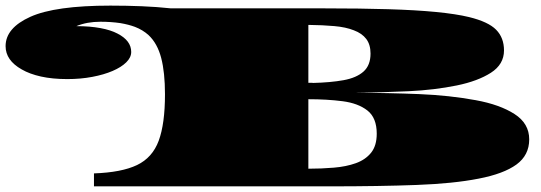

<svg xmlns="http://www.w3.org/2000/svg" viewBox="-284 -660 1915 680"><path d="M48.8 0V-45.9Q146.5 -49.3 201.2 -75.4Q255.9 -101.6 278.1 -161.6Q300.3 -221.7 300.3 -326.2Q300.3 -403.3 286.9 -454.8Q273.4 -506.3 242.2 -535.6Q221.7 -554.2 193.8 -564.9Q171.4 -573.2 142.6 -578.1Q108.9 -583 71.8 -583Q23.9 -583 -13.7 -567.4Q34.7 -567.4 71.5 -560.5Q108.4 -553.7 132.3 -541Q180.7 -516.1 180.7 -476.1Q180.7 -456.5 163.1 -439.2Q145.5 -421.9 114.7 -408.7Q84 -395.5 42.7 -387.7Q1.5 -379.9 -45.9 -379.9Q-98.1 -379.9 -138.7 -388.9Q-179.2 -397.9 -207 -414.1Q-264.2 -446.3 -264.2 -496.6Q-264.2 -561 -176.3 -600.6Q-88.4 -640.1 106.9 -640.1Q164.6 -640.1 218.3 -637.9Q272 -635.7 321.3 -630.4H864.3Q994.1 -630.4 1091.3 -627.4Q1286.1 -621.6 1377 -599.6Q1445.3 -583 1473.1 -554.7Q1501 -526.4 1501 -481.4Q1501 -432.1 1454.6 -402.3Q1408.2 -372.6 1334 -357.4Q1255.4 -341.3 1163.1 -336.9Q1070.8 -332.5 973.1 -331.5Q1094.7 -331.1 1201.4 -326.7Q1308.1 -322.3 1400.9 -305.2Q1486.3 -289.6 1538.3 -256.1Q1590.3 -222.7 1590.3 -166.5Q1590.3 -110.4 1545.2 -77.4Q1500 -44.4 1411.1 -27.3Q1322.3 -9.8 1190.7 -4.9Q1059.1 0 886.2 0ZM823.7 -366.2Q886.7 -367.7 932.6 -376Q978.5 -384.3 1003.4 -406.5Q1028.3 -428.7 1028.3 -470.2Q1028.3 -502 1013.2 -522Q998 -542 969.2 -552.7Q940.9 -564 899.9 -567.6Q858.9 -571.3 808.1 -571.8V-366.7H822.3ZM808.1 -62.5Q855 -62.5 898.4 -66.2Q941.9 -69.8 976.1 -82Q1010.3 -94.2 1030.3 -119.1Q1050.3 -144 1050.3 -186.5Q1050.3 -242.7 1017.3 -268.6Q984.4 -294.4 929.4 -301.5Q874.5 -308.6 808.1 -308.6Z"/></svg>

Font: Asset
Style: Regular
Weight: 400
Version: Version 1.003; ttfautohint (v1.8.4.7-5d5b)